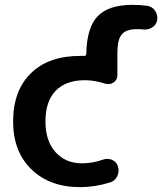

<svg xmlns="http://www.w3.org/2000/svg" viewBox="-20 -760 667 790"><path d="M310 10Q185 10 109.5 -63Q34 -136 34 -260Q34 -387 107 -458.5Q180 -530 310 -530H327Q335 -530 335 -538Q337 -647 382 -693.5Q427 -740 525 -740Q559 -740 586 -736Q607 -733 619 -714.5Q631 -696 626 -675Q622 -656 604.5 -646Q587 -636 566 -639Q558 -640 543 -640Q499 -640 481 -618.5Q463 -597 463 -543V-450Q463 -431 447 -420.5Q431 -410 412 -416Q368 -430 330 -430Q251 -430 209 -386.5Q167 -343 167 -260Q167 -180 208.5 -134Q250 -88 317 -88Q361 -88 403 -103Q422 -110 440.5 -102.5Q459 -95 465 -76Q472 -55 462.5 -35Q453 -15 432 -9Q369 10 310 10Z"/></svg>

Font: Rounded Mplus 1c Bold
Style: Bold
Weight: 700
Version: Version 1.059.20150529